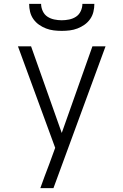

<svg xmlns="http://www.w3.org/2000/svg" viewBox="-20 -760 640 995"><path d="M189 215Q200 184 211.5 153Q223 122 235 91L266 6L73 -520H141L300 -71L459 -520H527L257 215ZM300 -600Q279 -600 258.5 -602.5Q238 -605 218.5 -612.5Q199 -620 182 -632Q165 -644 153 -661Q141 -678 136 -698.5Q131 -719 131 -740H193Q193 -721 201.5 -702.5Q210 -684 226 -673.5Q242 -663 261.5 -659Q281 -655 300 -655Q319 -655 338.5 -659Q358 -663 374 -673.5Q390 -684 398.5 -702.5Q407 -721 407 -740H469Q469 -719 464 -698.5Q459 -678 447 -661Q435 -644 418 -632Q401 -620 381.5 -612.5Q362 -605 341.5 -602.5Q321 -600 300 -600Z"/></svg>

Font: Iosevka Light Extended
Style: Regular
Weight: 300
Width: 7
Monospace: yes
Designer: Belleve Invis
Foundry: Belleve Invis
Version: Version 32.5.0; ttfautohint (v1.8.4)